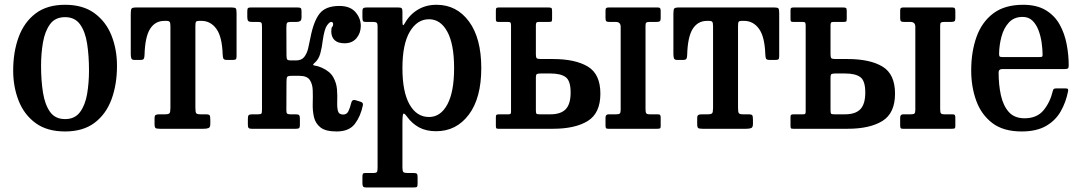

<svg xmlns="http://www.w3.org/2000/svg" viewBox="-20 -552 4638 823"><path d="M36.5 -249.5Q36.5 -329.5 60 -393.2Q83.5 -457 132.5 -494.2Q181.5 -531.5 259 -531.5Q336 -531.5 385.2 -495.2Q434.5 -459 458 -399.5Q481.5 -340 481.5 -270Q481.5 -190 458 -126.2Q434.5 -62.5 385.2 -25.5Q336 11.5 259 11.5Q181.5 11.5 132.5 -24.5Q83.5 -60.5 60 -120Q36.5 -179.5 36.5 -249.5ZM156 -270Q156 -207.5 164.2 -155.5Q172.5 -103.5 194.5 -72.5Q216.5 -41.5 259 -41.5Q301 -41.5 323.2 -71.8Q345.5 -102 353.5 -149.8Q361.5 -197.5 361.5 -250Q361.5 -312.5 353.5 -364.5Q345.5 -416.5 323.2 -447.5Q301 -478.5 259 -478.5Q216.5 -478.5 194.5 -448.2Q172.5 -418 164.2 -370.2Q156 -322.5 156 -270Z M642.5 -20.5V-44.5Q642.5 -56.5 647.2 -59.2Q652 -62 663.5 -62H687Q702.5 -62 706.5 -66.5Q710.5 -71 710.5 -89.5V-440Q710.5 -454 707.2 -458.2Q704 -462.5 694 -462.5H684.5Q645 -462.5 623.2 -428Q601.5 -393.5 599.5 -315.5Q599 -304 596 -299.5Q593 -295 580.5 -295H557.5Q545 -295 542.8 -302.2Q540.5 -309.5 540.5 -320.5V-493.5Q540.5 -511 544.2 -515.5Q548 -520 564.5 -520H973Q987.5 -520 990.8 -515.8Q994 -511.5 994 -496.5V-310.5Q994 -299.5 990 -297.2Q986 -295 975 -295H954Q940 -295 937.5 -300.8Q935 -306.5 934.5 -318.5Q932 -395 907.2 -428.8Q882.5 -462.5 843.5 -462.5H832.5Q823 -462.5 820.2 -458.5Q817.5 -454.5 817.5 -441V-90.5Q817.5 -71.5 821 -66.8Q824.5 -62 839.5 -62H861.5Q876 -62 878.8 -57.5Q881.5 -53 881.5 -37.5V-21Q881.5 -6 873.8 -3Q866 0 852.5 0H665.5Q651 0 646.8 -3.2Q642.5 -6.5 642.5 -20.5Z M1535.5 -101Q1526 -54 1501.2 -21.2Q1476.5 11.5 1423 11.5Q1375.5 11.5 1353.8 -5.8Q1332 -23 1325.8 -50.2Q1319.5 -77.5 1320.5 -108Q1321.5 -138.5 1320.5 -165.5Q1319.5 -192.5 1307.5 -209.8Q1295.5 -227 1263 -227H1230Q1214 -227 1211 -222.2Q1208 -217.5 1208 -201L1207.5 -79Q1207.5 -67.5 1211.2 -64.8Q1215 -62 1225 -62H1248.5Q1259 -62 1262.2 -58.2Q1265.5 -54.5 1265.5 -43.5V-16Q1265.5 -6.5 1262.2 -3.2Q1259 0 1249 0H1058.5Q1049 0 1045.8 -3.5Q1042.5 -7 1042.5 -16.5V-43.5Q1042.5 -55 1046.2 -58.5Q1050 -62 1060.5 -62H1086Q1097.5 -62 1100.2 -65Q1103 -68 1103 -81V-438Q1103 -451 1100.2 -454.5Q1097.5 -458 1087 -458H1059Q1048 -458 1044 -462.2Q1040 -466.5 1040 -479.5V-503Q1040 -514 1042.8 -517Q1045.5 -520 1056 -520H1254.5Q1265.5 -520 1269 -517.2Q1272.5 -514.5 1272.5 -503V-479Q1272.5 -465.5 1266.8 -461.8Q1261 -458 1251 -458H1226.5Q1214.5 -458 1211 -454.5Q1207.5 -451 1207.5 -434.5L1208 -316Q1208 -301.5 1211 -297.2Q1214 -293 1228 -293H1249Q1272.5 -293 1284.2 -308Q1296 -323 1301.2 -346Q1306.5 -369 1311 -392Q1324.5 -461.5 1350.2 -494Q1376 -526.5 1434.5 -526.5Q1481 -526.5 1503.8 -500Q1526.5 -473.5 1526.5 -441Q1526.5 -410.5 1508.2 -388.5Q1490 -366.5 1457 -366.5Q1428 -366.5 1414 -380.2Q1400 -394 1400 -417.5Q1400 -434 1404 -437Q1408 -440 1408 -448.5Q1408 -458 1399.5 -458Q1392.5 -458 1381.5 -442.8Q1370.5 -427.5 1363.5 -379Q1360 -348 1352.8 -322.2Q1345.5 -296.5 1328 -282Q1316 -272.5 1329.8 -270.8Q1343.5 -269 1360 -261.5Q1394.5 -246 1408.5 -221Q1422.5 -196 1424.5 -168.5Q1426.5 -141 1425.5 -116.5Q1424.5 -92 1428.5 -76.5Q1432.5 -61 1451 -61Q1466 -61 1473 -74.5Q1480 -88 1486 -112.5Q1489.5 -126 1502.5 -123L1523.5 -116.5Q1538 -113 1535.5 -101Z M1533.5 -479V-503Q1533.5 -514.5 1537.8 -517.2Q1542 -520 1552.5 -520H1686Q1697.5 -520 1701.2 -517Q1705 -514 1705 -503V-463Q1705 -445.5 1707.5 -444.2Q1710 -443 1715 -452Q1735.5 -489 1770.5 -510.2Q1805.5 -531.5 1851 -531.5Q1937.5 -531.5 1990.2 -460Q2043 -388.5 2043 -260Q2043 -131.5 1989.5 -60.5Q1936 10.5 1849.5 10.5Q1806.5 10.5 1776.2 -6Q1746 -22.5 1725 -51.5Q1713.5 -67.5 1709.2 -64.8Q1705 -62 1705 -22.5V166Q1705 181.5 1709 185.5Q1713 189.5 1726 189.5H1752.5Q1763.5 189.5 1766.8 192.8Q1770 196 1770 208V235Q1770 246.5 1767.2 249Q1764.5 251.5 1753.5 251.5H1550Q1539 251.5 1536.2 247.2Q1533.5 243 1533.5 233V206.5Q1533.5 196.5 1535.5 193Q1537.5 189.5 1547.5 189.5H1580.5Q1593 189.5 1595.8 185Q1598.5 180.5 1598.5 166V-438Q1598.5 -452 1594 -455Q1589.5 -458 1580 -458H1547Q1538 -458 1535.8 -462.2Q1533.5 -466.5 1533.5 -479ZM1705 -260Q1705 -158 1735.5 -104.2Q1766 -50.5 1819 -50.5Q1868.5 -50.5 1897.5 -104.2Q1926.5 -158 1926.5 -260Q1926.5 -362.5 1897.5 -416Q1868.5 -469.5 1819 -469.5Q1768 -469.5 1736.5 -416Q1705 -362.5 1705 -260Z M2640.5 -81.5V-437Q2640.5 -458 2619.5 -458H2592.5Q2582.5 -458 2579 -461Q2575.5 -464 2575.5 -474.5V-505.5Q2575.5 -514.5 2578.2 -517.2Q2581 -520 2589.5 -520H2798Q2807 -520 2809.5 -516.8Q2812 -513.5 2812 -504V-474Q2812 -463.5 2808 -460.8Q2804 -458 2794 -458H2764.5Q2754.5 -458 2750.8 -455.5Q2747 -453 2747 -443V-84.5Q2747 -71.5 2749.8 -66.8Q2752.5 -62 2765.5 -62H2799Q2807.5 -62 2809.8 -58.8Q2812 -55.5 2812 -47V-11Q2812 -3 2808.5 -1.5Q2805 0 2796.5 0H2587Q2579 0 2577.2 -3.5Q2575.5 -7 2575.5 -15.5V-47.5Q2575.5 -62 2588.5 -62H2620.5Q2632.5 -62 2636.5 -65.2Q2640.5 -68.5 2640.5 -81.5ZM2117 0Q2109 0 2107.2 -2.5Q2105.5 -5 2105.5 -13V-51Q2105.5 -58.5 2109 -60.2Q2112.5 -62 2119.5 -62H2159.5Q2167.5 -62 2169 -65Q2170.5 -68 2170.5 -75.5V-441Q2170.5 -450.5 2168.8 -454.2Q2167 -458 2157.5 -458H2118Q2110.5 -458 2108 -460Q2105.5 -462 2105.5 -470V-508Q2105.5 -516 2108.5 -518Q2111.5 -520 2119 -520H2329Q2339.5 -520 2343 -518Q2346.5 -516 2346.5 -505V-472.5Q2346.5 -462 2344.2 -460Q2342 -458 2331.5 -458H2289.5Q2281.5 -458 2279.2 -454.8Q2277 -451.5 2277 -443V-318Q2277 -305.5 2281 -302.2Q2285 -299 2298.5 -299H2350Q2445.5 -299 2499.5 -266.8Q2553.5 -234.5 2553.5 -150.5Q2553.5 -67 2499.5 -33.5Q2445.5 0 2350 0ZM2339.5 -62Q2384 -62 2405 -84Q2426 -106 2426 -155.5Q2426 -205.5 2405 -221.2Q2384 -237 2339.5 -237H2298.5Q2285.5 -237 2281.2 -234.5Q2277 -232 2277 -218V-80Q2277 -68 2279.2 -65Q2281.5 -62 2293 -62Z M2968.5 -20.5V-44.5Q2968.5 -56.5 2973.2 -59.2Q2978 -62 2989.5 -62H3013Q3028.5 -62 3032.5 -66.5Q3036.5 -71 3036.5 -89.5V-440Q3036.5 -454 3033.2 -458.2Q3030 -462.5 3020 -462.5H3010.5Q2971 -462.5 2949.2 -428Q2927.5 -393.5 2925.5 -315.5Q2925 -304 2922 -299.5Q2919 -295 2906.5 -295H2883.5Q2871 -295 2868.8 -302.2Q2866.5 -309.5 2866.5 -320.5V-493.5Q2866.5 -511 2870.2 -515.5Q2874 -520 2890.5 -520H3299Q3313.5 -520 3316.8 -515.8Q3320 -511.5 3320 -496.5V-310.5Q3320 -299.5 3316 -297.2Q3312 -295 3301 -295H3280Q3266 -295 3263.5 -300.8Q3261 -306.5 3260.5 -318.5Q3258 -395 3233.2 -428.8Q3208.5 -462.5 3169.5 -462.5H3158.5Q3149 -462.5 3146.2 -458.5Q3143.5 -454.5 3143.5 -441V-90.5Q3143.5 -71.5 3147 -66.8Q3150.5 -62 3165.5 -62H3187.5Q3202 -62 3204.8 -57.5Q3207.5 -53 3207.5 -37.5V-21Q3207.5 -6 3199.8 -3Q3192 0 3178.5 0H2991.5Q2977 0 2972.8 -3.2Q2968.5 -6.5 2968.5 -20.5Z M3903.5 -81.5V-437Q3903.5 -458 3882.5 -458H3855.5Q3845.5 -458 3842 -461Q3838.5 -464 3838.5 -474.5V-505.5Q3838.5 -514.5 3841.2 -517.2Q3844 -520 3852.5 -520H4061Q4070 -520 4072.5 -516.8Q4075 -513.5 4075 -504V-474Q4075 -463.5 4071 -460.8Q4067 -458 4057 -458H4027.5Q4017.5 -458 4013.8 -455.5Q4010 -453 4010 -443V-84.5Q4010 -71.5 4012.8 -66.8Q4015.5 -62 4028.5 -62H4062Q4070.5 -62 4072.8 -58.8Q4075 -55.5 4075 -47V-11Q4075 -3 4071.5 -1.5Q4068 0 4059.5 0H3850Q3842 0 3840.2 -3.5Q3838.5 -7 3838.5 -15.5V-47.5Q3838.5 -62 3851.5 -62H3883.5Q3895.5 -62 3899.5 -65.2Q3903.5 -68.5 3903.5 -81.5ZM3380 0Q3372 0 3370.2 -2.5Q3368.5 -5 3368.5 -13V-51Q3368.5 -58.5 3372 -60.2Q3375.5 -62 3382.5 -62H3422.5Q3430.5 -62 3432 -65Q3433.5 -68 3433.5 -75.5V-441Q3433.5 -450.5 3431.8 -454.2Q3430 -458 3420.5 -458H3381Q3373.5 -458 3371 -460Q3368.5 -462 3368.5 -470V-508Q3368.5 -516 3371.5 -518Q3374.5 -520 3382 -520H3592Q3602.5 -520 3606 -518Q3609.5 -516 3609.5 -505V-472.5Q3609.5 -462 3607.2 -460Q3605 -458 3594.5 -458H3552.5Q3544.5 -458 3542.2 -454.8Q3540 -451.5 3540 -443V-318Q3540 -305.5 3544 -302.2Q3548 -299 3561.5 -299H3613Q3708.5 -299 3762.5 -266.8Q3816.5 -234.5 3816.5 -150.5Q3816.5 -67 3762.5 -33.5Q3708.5 0 3613 0ZM3602.5 -62Q3647 -62 3668 -84Q3689 -106 3689 -155.5Q3689 -205.5 3668 -221.2Q3647 -237 3602.5 -237H3561.5Q3548.5 -237 3544.2 -234.5Q3540 -232 3540 -218V-80Q3540 -68 3542.2 -65Q3544.5 -62 3556 -62Z M4143 -250Q4143 -330 4165.8 -393.8Q4188.5 -457.5 4237.5 -494.5Q4286.5 -531.5 4365.5 -531.5Q4424.5 -531.5 4462.8 -508.2Q4501 -485 4522.2 -446.8Q4543.5 -408.5 4552.2 -362.5Q4561 -316.5 4561 -271Q4561 -261 4557.2 -258.5Q4553.5 -256 4543 -256H4276Q4260.5 -256 4260.5 -241.5Q4260.5 -189 4270.2 -144.2Q4280 -99.5 4304 -72.2Q4328 -45 4372 -45Q4424.5 -45 4452.8 -79Q4481 -113 4492.5 -161Q4493.5 -166.5 4496.2 -169.8Q4499 -173 4506.5 -173H4547.5Q4555.5 -173 4557.2 -170.5Q4559 -168 4558.5 -162Q4549 -113 4526.2 -73.8Q4503.5 -34.5 4462.8 -11.5Q4422 11.5 4359 11.5Q4280.5 11.5 4233.2 -24.8Q4186 -61 4164.5 -120.5Q4143 -180 4143 -250ZM4276.5 -307.5H4434.5Q4444.5 -307.5 4446.8 -309Q4449 -310.5 4449 -316.5Q4449 -340.5 4445 -368.8Q4441 -397 4431.5 -422.2Q4422 -447.5 4405.5 -463.5Q4389 -479.5 4363.5 -479.5Q4326.5 -479.5 4304.5 -455.5Q4282.5 -431.5 4272.8 -395Q4263 -358.5 4262.5 -321Q4262.5 -313 4264.8 -310.2Q4267 -307.5 4276.5 -307.5Z"/></svg>

Font: Besley* Narrow Medium
Style: Regular
Weight: 500
Width: 4
Designer: Owen Earl
Foundry: indestructible type*
Version: Version 3.000; ttfautohint (v1.8.3)